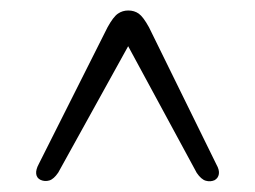

<svg xmlns="http://www.w3.org/2000/svg" viewBox="-20 -732 486 366"><path d="M241.5 -675H207.5L355 -402.5Q363.5 -390 372.2 -387.5Q381 -385 389 -388.5Q396 -392.5 397.2 -400.2Q398.5 -408 392.5 -418.5L264 -680Q253 -700 244.5 -706Q236 -712 224.5 -712Q213.5 -712 204.8 -706Q196 -700 185 -680L54 -419.5Q48 -408.5 49 -400.5Q50 -392.5 57.5 -389Q65.5 -385.5 74 -388Q82.5 -390.5 91 -403Z"/></svg>

Font: Fraunces 48pt
Style: Regular
Weight: 400
Version: Version 1.000;[b76b70a41]